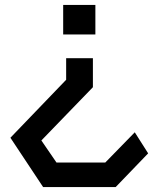

<svg xmlns="http://www.w3.org/2000/svg" viewBox="-20 -727 640 775"><path d="M447 28 578 -108 524 -193 405 -71H208L147 -160L355 -375V-492H247V-405L22 -171L154 28ZM365 -707H235V-588H365Z"/></svg>

Font: Kode Mono SemiBold
Style: Regular
Weight: 600
Monospace: yes
Designer: Isa Ozler
Foundry: Kadena LLC
Version: Version 1.206;gftools[0.9.28]